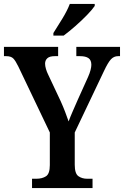

<svg xmlns="http://www.w3.org/2000/svg" viewBox="-21 -951 627 971"><path d="M141 0V-47H163Q192 -47 211.5 -59.5Q231 -72 231 -116V-281L72 -614Q58 -643 46.5 -655Q35 -667 10 -667H-1V-714H273V-667H256Q230 -667 218.5 -656.5Q207 -646 207 -629Q207 -617 211.5 -602Q216 -587 222 -575L286 -439Q299 -410 308.5 -385Q318 -360 326 -337Q334 -359 346.5 -387.5Q359 -416 373 -448L424 -561Q433 -581 437 -597Q441 -613 441 -623Q441 -647 426.5 -657Q412 -667 384 -667H365V-714H586V-667H576Q555 -667 540 -651Q525 -635 504 -590L357 -281V-118Q357 -73 375.5 -60Q394 -47 420 -47H447V0ZM249 -784Q270 -817 294.5 -857Q319 -897 332 -931H458V-921Q447 -904 420 -876Q393 -848 360.5 -819.5Q328 -791 301 -771H249Z"/></svg>

Font: Noto Serif Khmer Condensed SemiBold
Style: Regular
Weight: 600
Width: 3
Designer: Danh Hong and the Monotype Design Team
Foundry: Monotype Imaging Inc.
Version: Version 2.004; ttfautohint (v1.8.4.7-5d5b)